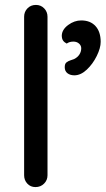

<svg xmlns="http://www.w3.org/2000/svg" viewBox="-20 -760 429 780"><path d="M124 0Q104 0 91 -14Q78 -28 78 -48V-692Q78 -712 91.5 -726Q105 -740 126 -740Q146 -740 159.5 -726Q173 -712 173 -692V-48Q173 -28 159 -14Q145 0 124 0ZM282 -454Q265 -454 254 -462.5Q243 -471 243 -487Q243 -501 250 -506.5Q257 -512 266.5 -515Q276 -518 281 -520Q295 -527 302.5 -538.5Q310 -550 310 -564Q310 -575 301 -583Q292 -591 278 -591Q262 -591 251 -583Q241 -588 236 -595.5Q231 -603 231 -616Q232 -640 257 -658.5Q282 -677 310 -677Q347 -677 368 -654Q389 -631 389 -590Q389 -565 373 -532.5Q357 -500 332.5 -477Q308 -454 282 -454Z"/></svg>

Font: Quicksand Medium
Style: Regular
Weight: 500
Designer: Andrew Paglinawan
Foundry: Andrew Paglinawan
Version: Version 3.000